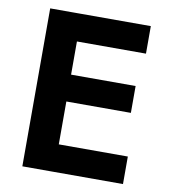

<svg xmlns="http://www.w3.org/2000/svg" viewBox="-79 -769 746 838"><g transform="rotate(10 293.5 -350.0)"><path d="M216 -312H502V-431H216V-578H522V-700H216H168H76V0H168H216H522V-122H216Z"/></g></svg>

Font: Jost-600-Semi-PL
Style: Regular
Weight: 600
Version: Version 3.300; ttfautohint (v0.97) -l 8 -r 50 -G 200 -x 14 -